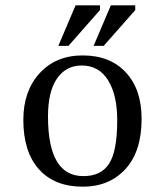

<svg xmlns="http://www.w3.org/2000/svg" viewBox="-20 -694 554 724"><path d="M292 -485Q395 -485 454.5 -421Q514 -357 514 -246Q514 -123 453 -56.5Q392 10 292 10Q186 10 127 -55.5Q68 -121 68 -242Q68 -351 129.5 -418Q191 -485 292 -485ZM288 -447Q229 -447 195 -398Q161 -349 161 -255Q161 -28 296 -30Q361 -30 391.5 -77Q422 -124 422 -241Q422 -336 387.5 -391.5Q353 -447 288 -447ZM200 -521 265 -674H357V-656L238 -521ZM333 -521 398 -674H490V-656L371 -521Z"/></svg>

Font: myMathFont
Style: Regular
Weight: 400
Designer: Ross Mills, John Hudson & Paul Hanslow, Tiro Typeworks Ltd; with prior portions MicroPress Inc., and Coen Hoffman. Math 
Foundry: Tiro Typeworks Ltd
Version: Version 2.13 b171